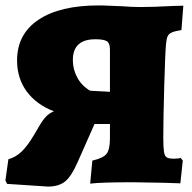

<svg xmlns="http://www.w3.org/2000/svg" viewBox="-23 -673 708 709"><path d="M644 -90 652 -80 643 4 585 2 466 0Q353 0 310 5L318 -80Q358 -89 370.5 -105Q383 -121 383 -162V-215H326L264 -75Q241 -22 217.5 -3Q194 16 154 16L3 6L-3 -7L8 -85Q34 -92 55.5 -112Q77 -132 101 -172L121 -206Q135 -230 147 -242.5Q159 -255 176 -262Q111 -287 75.5 -335.5Q40 -384 40 -450Q40 -547 119 -600Q198 -653 342 -653Q363 -653 388.5 -651.5Q414 -650 427 -650Q463 -647 498 -647Q539 -647 618 -651L654 -652L647 -562Q622 -558 611 -553Q600 -548 596 -539Q592 -530 590 -510Q587 -479 583.5 -357Q580 -235 580 -164Q580 -128 582.5 -112.5Q585 -97 592.5 -92Q600 -87 618 -87Q637 -87 644 -90ZM383 -334V-490Q383 -513 372 -520.5Q361 -528 329 -528Q246 -528 246 -451Q246 -416 263 -385.5Q280 -355 310 -338Z"/></svg>

Font: Alegreya SC Black
Style: Regular
Weight: 900
Designer: Juan Pablo del Peral
Foundry: Huerta Tipografica
Version: Version 2.007; ttfautohint (v1.6)